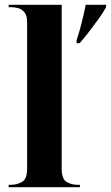

<svg xmlns="http://www.w3.org/2000/svg" viewBox="-20 -780 462 800"><path d="M299 -612Q310 -644 320.5 -686Q331 -728 337 -760H422V-750Q410 -728 391 -701.5Q372 -675 351.5 -648.5Q331 -622 312 -600H299ZM16 0V-10H26Q51 -10 72 -22Q93 -34 93 -78V-688Q93 -715 82 -728.5Q71 -742 56 -746Q41 -750 28 -750H16V-760H237V-78Q237 -34 257.5 -22Q278 -10 303 -10H313V0Z"/></svg>

Font: Noto Serif Display SemiCondensed
Style: Bold
Weight: 700
Width: 4
Designer: Monotype Design Team
Foundry: Monotype Imaging Inc.
Version: Version 2.009